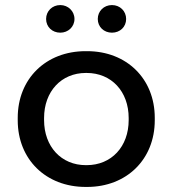

<svg xmlns="http://www.w3.org/2000/svg" viewBox="-20 -730 682 758"><path d="M422 -601C454 -601 478 -624 478 -655C478 -686 454 -710 422 -710C390 -710 366 -686 366 -655C366 -624 390 -601 422 -601ZM218 -601C249 -601 274 -624 274 -655C274 -686 249 -710 218 -710C186 -710 162 -686 162 -655C162 -624 186 -601 218 -601ZM318 8H324C480 8 591 -101 591 -255V-265C591 -419 480 -528 324 -528H318C161 -528 50 -419 50 -265V-255C50 -101 161 8 318 8ZM319 -78C222 -78 154 -151 154 -256V-264C154 -369 222 -442 319 -442H322C420 -442 488 -369 488 -264V-256C488 -151 420 -78 322 -78Z"/></svg>

Font: Fixel Display Medium
Style: Regular
Weight: 500
Designer: AlfaBravo + MacPaw
Foundry: Kyrylo Tkachov, Marchela Mozhyna, Serhii Makarenko, Maria Weinstein, Zakhar Kryvoshyya
Version: Version 1.211